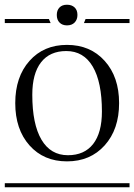

<svg xmlns="http://www.w3.org/2000/svg" viewBox="-29 -788 565 808"><path d="M252.9 -768.1Q272.9 -768.1 284.9 -756.8Q296.9 -745.6 296.9 -725.1Q296.9 -705.6 285.2 -693.4Q273.4 -681.2 252.9 -681.2Q233.4 -681.2 221.7 -692.9Q210 -704.6 210 -725.1Q210 -744.6 221.2 -756.3Q232.4 -768.1 252.9 -768.1ZM331.1 -708H516.1V-690.9H324.2ZM-8.8 -708H176.8L184.1 -690.9H-8.8ZM-8.8 -17.1H516.1V0H-8.8ZM399.9 -318.8Q399.9 -442.4 361.3 -507.8Q322.8 -573.2 250 -573.2Q180.7 -573.2 143.8 -525.9Q106.9 -478.5 106.9 -389.2Q106.9 -265.6 145.5 -200.2Q184.1 -134.8 256.8 -134.8Q326.2 -134.8 363 -182.1Q399.9 -229.5 399.9 -318.8ZM95 -176.3Q35.2 -243.7 35.2 -354Q35.2 -464.4 95 -531.7Q154.8 -599.1 252.9 -599.1Q351.1 -599.1 411.6 -531.7Q472.2 -464.4 472.2 -354Q472.2 -243.7 411.6 -176.3Q351.1 -108.9 252.9 -108.9Q154.8 -108.9 95 -176.3Z"/></svg>

Font: FoglihtenFr01
Style: Regular
Weight: 500
Version: Version 0.68